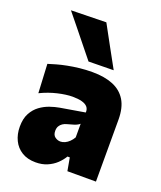

<svg xmlns="http://www.w3.org/2000/svg" viewBox="-145 -867 814 973"><g transform="rotate(20 262.0 -381.0)"><path d="M163.5 13Q119.5 13 89 -5.8Q58.5 -24.5 42.8 -57Q27 -89.5 27 -130Q27 -173.5 42.5 -202.2Q58 -231 82.2 -248.8Q106.5 -266.5 133.5 -275.8Q160.5 -285 183.5 -289L317 -311.5Q318 -330 308 -341.5Q298 -353 277.5 -358.5Q257 -364 227 -364Q210 -364 189.8 -361.2Q169.5 -358.5 147.2 -353.2Q125 -348 102.5 -340Q80 -332 57.5 -321L49.5 -476.5Q68.5 -482.5 93 -489.5Q117.5 -496.5 147 -502.2Q176.5 -508 210 -511.8Q243.5 -515.5 280 -515.5Q344.5 -515.5 390.5 -496.8Q436.5 -478 460.8 -438Q485 -398 485 -334Q485 -308.5 485 -273Q485 -237.5 485 -211.5V-177.5Q485 -137.5 485 -93.2Q485 -49 485 0H331L318.5 -70H306Q293 -48 273 -29.2Q253 -10.5 225.8 1.2Q198.5 13 163.5 13ZM246 -129Q258 -129 270.2 -134.8Q282.5 -140.5 293.2 -151Q304 -161.5 312 -175.5V-249Q307 -244.5 300.2 -240.8Q293.5 -237 281.2 -233Q269 -229 248 -223.5Q235.5 -220.5 225.2 -213.8Q215 -207 209 -196.8Q203 -186.5 203 -171.5Q203 -149 216.5 -139Q230 -129 246 -129ZM241.5 -559Q214 -593 185.8 -628Q157.5 -663 128.5 -699.2Q99.5 -735.5 69 -772.5L258.5 -776.5Q287.5 -722.5 317.2 -668.8Q347 -615 376.5 -561Z"/></g></svg>

Font: Commissioner Thin ExtraBold
Style: Regular
Weight: 800
Version: Version 1.000